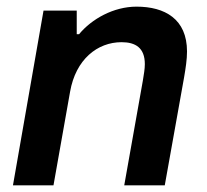

<svg xmlns="http://www.w3.org/2000/svg" viewBox="-20 -558 624 578"><path d="M19 0H141L191 -282C208 -379 273 -431 346 -431C388 -431 416 -414 416 -365C416 -350 413 -334 410 -315L354 0H476L534 -324C539 -353 543 -379 543 -403C543 -501 476 -538 391 -538C322 -538 256 -501 218 -455H211V-526H111Z"/></svg>

Font: Archivo SemiBold
Style: Italic
Weight: 600
Italic angle: -10°
Designer: Hector Gatti
Foundry: Omnibus-Type
Version: Version 2.001